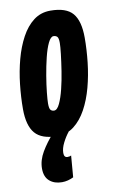

<svg xmlns="http://www.w3.org/2000/svg" viewBox="-88 -602 523 868"><g transform="rotate(-10 174.0 -167.5)"><path d="M140 10Q69 10 38.5 -25.5Q8 -61 8 -137Q8 -192 14.5 -250.5Q21 -309 35.5 -363Q50 -417 73.5 -460.5Q97 -504 130 -529Q163 -554 207 -554Q279 -554 309 -519Q339 -484 339 -407Q339 -352 332.5 -293.5Q326 -235 311.5 -181Q297 -127 273.5 -84Q250 -41 217 -15.5Q184 10 140 10ZM146 -106Q160 -106 172 -131.5Q184 -157 193.5 -195.5Q203 -234 209.5 -276Q216 -318 220 -352.5Q224 -387 224 -403Q224 -426 217.5 -432Q211 -438 201 -438Q188 -438 176 -413Q164 -388 154.5 -349Q145 -310 138 -268Q131 -226 127.5 -192Q124 -158 124 -142Q124 -119 130 -112.5Q136 -106 146 -106ZM124 -8 194 -1Q178 19 165.5 44Q153 69 153 90Q153 111 169 111Q180 111 186 107L178 206Q166 212 152.5 215.5Q139 219 125 219Q90 219 68 200Q46 181 46 143Q46 105 68 67.5Q90 30 124 -8Z"/></g></svg>

Font: Georama ExtraCondensed
Style: Bold Italic
Weight: 700
Width: 2
Italic angle: -9°
Designer: Jean-Baptiste Levee
Foundry: Production Type
Version: Version 1.000